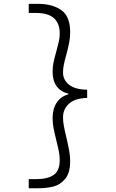

<svg xmlns="http://www.w3.org/2000/svg" viewBox="-20 -832 602 998"><path d="M129.4 146.5V99.1H168.9Q226.6 99.1 258.5 77.6Q290.5 56.2 290.5 -0.5Q290.5 -21 286.4 -42.7Q282.2 -64.5 272.9 -101.6Q263.7 -138.7 258.5 -165.3Q253.4 -191.9 253.4 -218.3Q253.4 -266.6 274.9 -298.8Q296.4 -331.1 335 -341.3V-345.2Q294.9 -355 274.2 -384Q253.4 -413.1 253.4 -459Q253.4 -484.9 258.5 -509Q263.7 -533.2 272.9 -565.4Q281.7 -597.7 286.1 -617.7Q290.5 -637.7 290.5 -658.2Q290.5 -710.4 260.3 -737.5Q230 -764.6 168.9 -764.6H129.4V-812H178.2Q251 -812 297.9 -780Q344.7 -748 344.7 -664.6Q344.7 -636.7 339.6 -610.4Q334.5 -584 324.7 -547.9Q315.9 -516.1 311.8 -495.6Q307.6 -475.1 307.6 -455.6Q307.6 -416.5 338.9 -391.6Q370.1 -366.7 433.1 -365.7V-323.2Q370.1 -321.3 338.9 -293.2Q307.6 -265.1 307.6 -222.2Q307.6 -201.2 311.8 -178.2Q315.9 -155.3 324.7 -118.7Q334.5 -77.1 339.6 -49.1Q344.7 -21 344.7 6.8Q344.7 66.4 319.1 97.4Q293.5 128.4 257.8 137.5Q222.2 146.5 178.2 146.5Z"/></svg>

Font: Reddit Mono Light
Style: Regular
Weight: 300
Monospace: yes
Designer: Stephen Hutchings
Foundry: Reddit
Version: Version 1.011